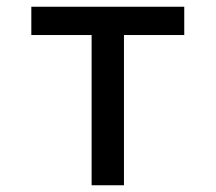

<svg xmlns="http://www.w3.org/2000/svg" viewBox="-20 -550 640 570"><path d="M252 0V-446H73V-530H527V-446H348V0Z"/></svg>

Font: Iosevka Curly Medium Extended
Style: Regular
Weight: 500
Width: 7
Monospace: yes
Designer: Belleve Invis
Foundry: Belleve Invis
Version: Version 11.1.0; ttfautohint (v1.8.3)